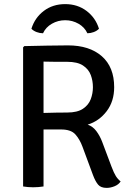

<svg xmlns="http://www.w3.org/2000/svg" viewBox="-20 -908 638 935"><path d="M536 -483.5Q536 -414.5 499.5 -366.5Q463 -318.5 407 -301Q431.5 -293 449 -269.8Q466.5 -246.5 477.5 -217.5L523 -96.5Q534.5 -66 544.2 -50.5Q554 -35 567.5 -24.5Q557.5 -9 537.8 -1Q518 7 499.5 7Q471 7 457.8 -8.8Q444.5 -24.5 433 -55L381.5 -194Q368.5 -229.5 347 -253.5Q325.5 -277.5 278 -277.5H192V0Q180.5 2 167 3Q153.5 4 141.5 4Q130 4 116.5 3Q103 2 92.5 0V-677.5L98.5 -683.5Q154.5 -684.5 207.8 -685.8Q261 -687 311 -687Q415.5 -687 475.8 -634.2Q536 -581.5 536 -483.5ZM192 -608V-358Q221.5 -359 253 -359.5Q284.5 -360 307 -360Q357 -360 384.2 -378.5Q411.5 -397 422 -425.2Q432.5 -453.5 432.5 -483.5Q432.5 -514.5 422 -542.8Q411.5 -571 384.2 -589Q357 -607 307 -607Q284.5 -607 251 -607Q217.5 -607 192 -608ZM462 -768Q452 -757.5 436.5 -751.8Q421 -746 405.5 -746Q392 -775.5 362.2 -792.5Q332.5 -809.5 297.5 -809.5Q262.5 -809.5 232.8 -792.5Q203 -775.5 189.5 -746Q174 -746 158.5 -751.8Q143 -757.5 133 -768Q149.5 -821.5 193.2 -854.8Q237 -888 297.5 -888Q357.5 -888 401.5 -854.8Q445.5 -821.5 462 -768Z"/></svg>

Font: Signika Negative SC
Style: Regular
Weight: 400
Designer: Anna Giedryś
Foundry: Anna Giedryś
Version: Version 2.000; ttfautohint (v1.8.3) -l 8 -r 50 -G 200 -x 9 -